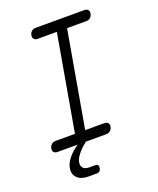

<svg xmlns="http://www.w3.org/2000/svg" viewBox="-166 -830 932 1129"><g transform="rotate(-20 300.0 -266.0)"><path d="M264 -65H385Q399 -65 406.5 -56Q414 -47 411 -32.5Q408 -18 397.5 -9Q387 0 373 0H245Q210 27 190 53Q170 78 166 99Q162 122 173.5 135.5Q185 149 210 149H248Q261 149 265.5 155Q270 161 268 174Q266 186 259 192Q252 198 240 198H189Q143 198 119.5 174.5Q96 151 103 113Q108 83 135 51Q157 25 193 0H67Q52 0 44.5 -9Q37 -18 40 -32.5Q43 -47 53.5 -56Q64 -65 78 -65H200L305 -665H184Q170 -665 162.5 -674Q155 -683 157.5 -697.5Q160 -712 170.5 -721Q181 -730 196 -730H502Q516 -730 523.5 -721Q531 -712 528 -697.5Q525 -683 515 -674Q505 -665 491 -665H369Z"/></g></svg>

Font: Maple Mono ExtraLight
Style: Italic
Weight: 275
Italic angle: -10°
Monospace: yes
Designer: subframe7536
Version: Version 7.000